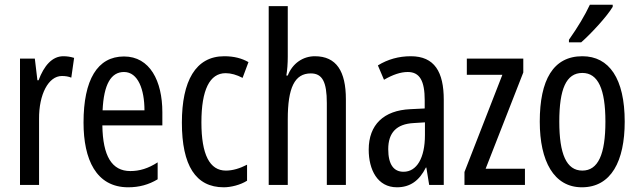

<svg xmlns="http://www.w3.org/2000/svg" viewBox="-20 -837 2717 816"><path d="M249 -598C202 -598 167 -558 144 -496H139L128 -588H65V-51H146V-331C145 -436 186 -514 243 -514C258 -514 271 -512 283 -507L295 -591C279 -596 264 -598 249 -598Z M507 -597C394 -597 335 -498 335 -316C335 -160 388 -41 525 -41C571 -41 612 -52 650 -75V-147C610 -121 573 -110 534 -110C455 -110 417 -174 415 -304H670V-360C670 -493 617 -597 507 -597ZM507 -531C567 -531 594 -456 594 -368H416C421 -479 452 -531 507 -531Z M931 -41C961 -41 1002 -51 1030 -69V-137C999 -121 969 -112 940 -112C871 -112 836 -180 836 -317C836 -455 871 -526 939 -526C962 -526 986 -519 1011 -506L1036 -573C1008 -589 975 -598 933 -598C811 -598 753 -492 753 -316C753 -133 812 -41 931 -41Z M1203 -596V-811H1122V-51H1203V-330C1203 -464 1232 -525 1301 -525C1350 -525 1369 -489 1369 -399V-51H1450V-415C1450 -534 1410 -598 1318 -598C1268 -598 1223 -568 1203 -516H1197C1201 -540 1203 -567 1203 -596Z M1726 -598C1675 -598 1628 -585 1586 -559L1612 -498C1650 -520 1683 -531 1713 -531C1764 -531 1785 -493 1785 -411V-376L1724 -373C1611 -368 1547 -307 1547 -201C1547 -116 1584 -41 1667 -41C1723 -41 1762 -69 1790 -125H1792L1804 -51H1866V-413C1866 -531 1827 -598 1726 -598ZM1738 -314 1786 -317V-263C1786 -165 1751 -107 1695 -107C1654 -107 1630 -137 1630 -203C1630 -273 1665 -310 1738 -314Z M2211 -51V-120H2044L2204 -529V-588H1964V-519H2115L1954 -106V-51Z M2584 -808V-817H2487C2466 -772 2436 -722 2398 -668V-657H2450C2491 -693 2559 -766 2584 -808ZM2635 -320C2635 -503 2569 -598 2455 -598C2331 -598 2274 -497 2274 -320C2274 -152 2334 -41 2453 -41C2578 -41 2635 -153 2635 -320ZM2357 -320C2357 -458 2386 -527 2455 -527C2522 -527 2553 -458 2553 -320C2553 -181 2522 -112 2455 -112C2387 -112 2357 -183 2357 -320Z"/></svg>

Font: Noto Sans Tamil UI ExtraCondensed
Style: Regular
Weight: 400
Width: 2
Designer: Jelle Bosma - Monotype Design Team
Foundry: Monotype Imaging Inc.
Version: Version 2.004